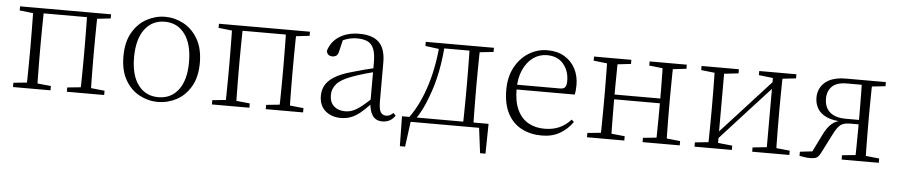

<svg xmlns="http://www.w3.org/2000/svg" viewBox="-41 -784 5624 1204"><g transform="rotate(5 2771.0 -182.0)"><path d="M130 0Q131 -24 131.5 -64.5Q132 -105 132.5 -148.5Q133 -192 133 -226V-283Q133 -316 132.5 -359.5Q132 -403 131.5 -443.5Q131 -484 130 -508H198Q197 -484 196.5 -443.5Q196 -403 195.5 -359.5Q195 -316 195 -283V-226Q195 -192 195.5 -148.5Q196 -105 196.5 -64.5Q197 -24 198 0ZM469 0Q470 -24 470.5 -64.5Q471 -105 471.5 -148.5Q472 -192 472 -226V-283Q472 -316 471.5 -359.5Q471 -403 470.5 -443.5Q470 -484 469 -508H535Q534 -484 533.5 -443.5Q533 -403 532.5 -359.5Q532 -316 532 -283V-226Q532 -192 532.5 -148.5Q533 -105 533.5 -64.5Q534 -24 535 0ZM46 0V-27L155 -38H175L282 -27V0ZM385 0V-27L493 -38H514L620 -27V0ZM46 -482V-508H163V-470H155ZM502 -470V-508H619V-482L514 -470ZM163 -477V-508H502V-477Z M959 14Q898 14 843 -15Q788 -44 753.5 -103.5Q719 -163 719 -253Q719 -343 754 -403Q789 -463 844 -492.5Q899 -522 959 -522Q1020 -522 1075 -492.5Q1130 -463 1165 -403Q1200 -343 1200 -253Q1200 -163 1165 -103.5Q1130 -44 1075 -15Q1020 14 959 14ZM959 -16Q1039 -16 1085.5 -77.5Q1132 -139 1132 -252Q1132 -365 1085.5 -428Q1039 -491 959 -491Q879 -491 832.5 -428Q786 -365 786 -252Q786 -139 832.5 -77.5Q879 -16 959 -16Z M1382 0Q1383 -24 1383.5 -64.5Q1384 -105 1384.5 -148.5Q1385 -192 1385 -226V-283Q1385 -316 1384.5 -359.5Q1384 -403 1383.5 -443.5Q1383 -484 1382 -508H1450Q1449 -484 1448.5 -443.5Q1448 -403 1447.5 -359.5Q1447 -316 1447 -283V-226Q1447 -192 1447.5 -148.5Q1448 -105 1448.5 -64.5Q1449 -24 1450 0ZM1721 0Q1722 -24 1722.5 -64.5Q1723 -105 1723.5 -148.5Q1724 -192 1724 -226V-283Q1724 -316 1723.5 -359.5Q1723 -403 1722.5 -443.5Q1722 -484 1721 -508H1787Q1786 -484 1785.5 -443.5Q1785 -403 1784.5 -359.5Q1784 -316 1784 -283V-226Q1784 -192 1784.5 -148.5Q1785 -105 1785.5 -64.5Q1786 -24 1787 0ZM1298 0V-27L1407 -38H1427L1534 -27V0ZM1637 0V-27L1745 -38H1766L1872 -27V0ZM1298 -482V-508H1415V-470H1407ZM1754 -470V-508H1871V-482L1766 -470ZM1415 -477V-508H1754V-477Z M2110 14Q2052 14 2013 -19Q1974 -52 1974 -114Q1974 -151 1990.5 -180.5Q2007 -210 2044.5 -234Q2082 -258 2144 -276Q2187 -289 2231.5 -300.5Q2276 -312 2316 -321V-297Q2276 -287 2234.5 -275Q2193 -263 2156 -249Q2089 -225 2062.5 -194Q2036 -163 2036 -125Q2036 -78 2063 -54Q2090 -30 2134 -30Q2159 -30 2182.5 -39.5Q2206 -49 2235.5 -72Q2265 -95 2305 -134L2311 -89H2292Q2260 -55 2232 -32Q2204 -9 2175 2.5Q2146 14 2110 14ZM2372 13Q2330 13 2309.5 -17.5Q2289 -48 2287 -102V-106V-350Q2287 -407 2274 -437.5Q2261 -468 2235 -480Q2209 -492 2169 -492Q2139 -492 2109 -483Q2079 -474 2047 -454L2083 -482L2064 -402Q2060 -382 2050 -374Q2040 -366 2024 -366Q1993 -366 1987 -397Q2004 -456 2055 -489Q2106 -522 2182 -522Q2264 -522 2305 -482.5Q2346 -443 2346 -354V-113Q2346 -61 2358 -43Q2370 -25 2392 -25Q2405 -25 2415 -30Q2425 -35 2437 -46L2452 -30Q2437 -8 2416.5 2.5Q2396 13 2372 13Z M3004 0H2526L2552 -23L2528 158H2495L2492 -30H3037L3034 158H3000L2977 -23ZM2877 0Q2878 -24 2878.5 -64.5Q2879 -105 2879.5 -148.5Q2880 -192 2880 -226V-283Q2880 -316 2879.5 -359.5Q2879 -403 2878.5 -443.5Q2878 -484 2877 -508H2943Q2942 -484 2941.5 -443.5Q2941 -403 2940.5 -359.5Q2940 -316 2940 -283V-226Q2940 -192 2940.5 -148.5Q2941 -105 2941.5 -64.5Q2942 -24 2943 0ZM2600 -482V-508H2702V-470H2692ZM2910 -470V-508H3029V-482L2921 -470ZM2539 -30Q2604 -122 2642 -247Q2680 -372 2688 -508H2721Q2716 -419 2699 -331.5Q2682 -244 2651 -164Q2637 -125 2618.5 -88Q2600 -51 2577 -18V-6ZM2702 -477V-508H2912V-477Z M3375 14Q3304 14 3248 -15Q3192 -44 3160.5 -103.5Q3129 -163 3129 -252Q3129 -334 3161.5 -394.5Q3194 -455 3248 -488.5Q3302 -522 3366 -522Q3428 -522 3472.5 -495.5Q3517 -469 3541 -423.5Q3565 -378 3565 -320Q3565 -283 3559 -260H3159V-290H3464Q3488 -290 3496.5 -302.5Q3505 -315 3505 -341Q3505 -404 3468.5 -447.5Q3432 -491 3365 -491Q3317 -491 3278 -463Q3239 -435 3216 -383.5Q3193 -332 3193 -263Q3193 -183 3218 -131Q3243 -79 3287 -54.5Q3331 -30 3388 -30Q3441 -30 3481.5 -48Q3522 -66 3554 -102L3569 -88Q3536 -41 3488 -13.5Q3440 14 3375 14Z M3743 0Q3744 -24 3744.5 -64.5Q3745 -105 3745.5 -148.5Q3746 -192 3746 -226V-283Q3746 -316 3745.5 -359.5Q3745 -403 3744.5 -443.5Q3744 -484 3743 -508H3811Q3810 -484 3809.5 -443Q3809 -402 3808.5 -357Q3808 -312 3808 -275V-256Q3808 -207 3808.5 -157Q3809 -107 3809.5 -65.5Q3810 -24 3811 0ZM4092 0Q4094 -24 4094.5 -65.5Q4095 -107 4095.5 -157Q4096 -207 4096 -256V-275Q4096 -312 4095.5 -357Q4095 -402 4094.5 -443Q4094 -484 4092 -508H4159Q4158 -484 4157.5 -443.5Q4157 -403 4156.5 -359.5Q4156 -316 4156 -283V-226Q4156 -192 4156.5 -148.5Q4157 -105 4157.5 -64.5Q4158 -24 4159 0ZM3659 0V-27L3768 -38H3788L3894 -27V0ZM3659 -482V-508H3894V-482L3788 -470H3768ZM4009 0V-27L4117 -38H4138L4243 -27V0ZM4009 -482V-508H4243V-482L4138 -470H4117ZM3776 -252V-282H4126V-252Z M4336 0V-27L4444 -38H4465L4571 -27V0ZM4699 0V-27L4804 -38H4825L4933 -27V0ZM4420 0Q4421 -24 4421.5 -64.5Q4422 -105 4422.5 -148.5Q4423 -192 4423 -226V-283Q4423 -316 4422.5 -359.5Q4422 -403 4421.5 -443.5Q4421 -484 4420 -508H4481V0ZM4461 -45 4431 -61H4437L4621 -262L4806 -465L4834 -447H4828L4644 -246ZM4788 0V-508H4849Q4848 -484 4847.5 -443.5Q4847 -403 4846.5 -359.5Q4846 -316 4846 -283V-226Q4846 -192 4846.5 -148.5Q4847 -105 4847.5 -64.5Q4848 -24 4849 0ZM4336 -482V-508H4571V-482L4466 -470H4445ZM4699 -482V-508H4933V-482L4826 -470H4805Z M5248 -508H5496V-482L5387 -470L5379 -478H5253Q5190 -478 5160.5 -449Q5131 -420 5131 -373Q5131 -317 5165.5 -287Q5200 -257 5266 -257H5379V-229H5294Q5254 -229 5234 -212.5Q5214 -196 5192 -152L5134 -38Q5121 -11 5108.5 -1.5Q5096 8 5062 8Q5045 8 5028.5 5.5Q5012 3 4997 0V-26L5100 -38L5066 -17L5129 -145Q5153 -194 5181 -217Q5209 -240 5255 -245L5250 -237Q5185 -238 5145.5 -256.5Q5106 -275 5088.5 -305.5Q5071 -336 5071 -373Q5071 -433 5115 -470.5Q5159 -508 5248 -508ZM5346 0Q5347 -24 5347.5 -65Q5348 -106 5348.5 -152Q5349 -198 5349 -237V-283Q5349 -316 5348.5 -359.5Q5348 -403 5347.5 -443.5Q5347 -484 5346 -508H5412Q5411 -484 5410.5 -443.5Q5410 -403 5409.5 -359.5Q5409 -316 5409 -283V-226Q5409 -192 5409.5 -148.5Q5410 -105 5410.5 -64.5Q5411 -24 5412 0ZM5262 0V-27L5369 -38H5391L5496 -27V0Z"/></g></svg>

Font: Noto Serif KR ExtraLight
Style: Regular
Weight: 200
Designer: Ryoko NISHIZUKA 西塚涼子 (kana & ideographs); Frank Grießhammer (Latin, Greek & Cyrillic); Wenlong ZHANG 张文龙 (bopomofo); San
Foundry: Adobe
Version: Version 2.002-H1;hotconv 1.1.0;makeotfexe 2.6.0